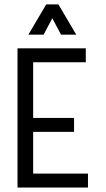

<svg xmlns="http://www.w3.org/2000/svg" viewBox="-20 -842 478 862"><path d="M58.6 -625H365.2V-562.5H128.9V-312.5H312.5V-250H128.9V-62.5H375V0H58.6ZM322.3 -686.5H253.9L197.3 -793H232.4L175.8 -686.5H107.4L187.5 -822.3H242.2Z"/></svg>

Font: Sudo Variable
Style: Regular
Weight: 400
Monospace: yes
Designer: Jens Kutilek
Foundry: Jens Kutilek
Version: Version 0.040